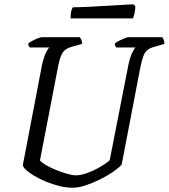

<svg xmlns="http://www.w3.org/2000/svg" viewBox="-20 -878 789 898"><path d="M320 0Q290 0 257.5 -8Q225 -16 195 -28.5Q165 -41 140.5 -55.5Q116 -70 101.5 -83.5Q87 -97 87 -107L177 -577Q185 -611 194.5 -631Q204 -651 211 -656H119Q118 -658 115 -662.5Q112 -667 112 -674Q118 -680 131 -687Q144 -694 157 -699Q170 -704 176 -704H353Q356 -701 360 -693Q364 -685 364 -673L318 -660Q288 -652 275 -634.5Q262 -617 253 -574L167 -128Q173 -119 193 -107Q213 -95 240 -84Q267 -73 292.5 -65.5Q318 -58 335 -58Q360 -58 392.5 -70.5Q425 -83 453 -100Q481 -117 493 -128L581 -577Q589 -613 598.5 -632Q608 -651 614 -656H524Q522 -658 519.5 -662.5Q517 -667 517 -674Q524 -681 537 -687.5Q550 -694 563 -699Q576 -704 580 -704H739Q741 -700 745 -693Q749 -686 749 -673L702 -659Q682 -654 670 -644.5Q658 -635 651 -617Q644 -599 637 -566L549 -108Q537 -94 510.5 -75.5Q484 -57 450 -40Q416 -23 382 -11.5Q348 0 320 0ZM310 -792Q310 -813 313.5 -826.5Q317 -840 321 -844Q351 -844 391.5 -846Q432 -848 474 -850.5Q516 -853 550.5 -855Q585 -857 603 -858L613 -849Q613 -832 609 -815.5Q605 -799 602 -792Z"/></svg>

Font: Texturina 12pt Light
Style: Italic
Weight: 300
Italic angle: -11°
Designer: Guillermo Torres Carreño
Foundry: Omnibus-Type
Version: Version 1.002